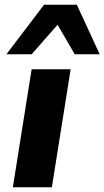

<svg xmlns="http://www.w3.org/2000/svg" viewBox="-20 -787 439 807"><path d="M34 0 113 -496H277L198 0ZM7 -559 165 -767H303L399 -559H294L222 -683L113 -559Z"/></svg>

Font: Nunito Sans 10pt SemiExpanded ExtraBold
Style: Italic
Weight: 800
Width: 6
Italic angle: -9°
Designer: Vernon Adams
Foundry: Vernon Adams
Version: Version 3.101;gftools[0.9.27]